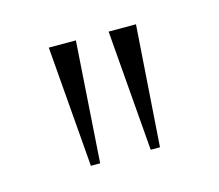

<svg xmlns="http://www.w3.org/2000/svg" viewBox="-47 -791 370 324"><g transform="rotate(-15 138.0 -628.5)"><path d="M181.6 -523.4 164.6 -734.4H212.4L197.8 -523.4ZM77.1 -523.4 60.1 -734.4H107.4L93.3 -523.4Z"/></g></svg>

Font: Comme Thin
Style: Regular
Weight: 250
Version: Version 1.000;gftools[0.9.27]